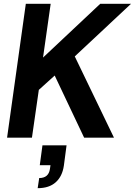

<svg xmlns="http://www.w3.org/2000/svg" viewBox="-20 -720 705 1004"><path d="M17 0 115 -700H245L205 -419L504 -700H665L371 -425L576 0H420L266 -325L183 -250L147 0ZM177 264 185 211Q234 211 241 164L244 144H188L202 40H328L314 146Q306 202 271.5 233Q237 264 177 264Z"/></svg>

Font: Host Grotesk
Style: Bold Italic
Weight: 700
Italic angle: -8°
Designer: Doğukan Karapınar
Foundry: Element Type
Version: Version 1.003; ttfautohint (v1.8.4.7-5d5b)